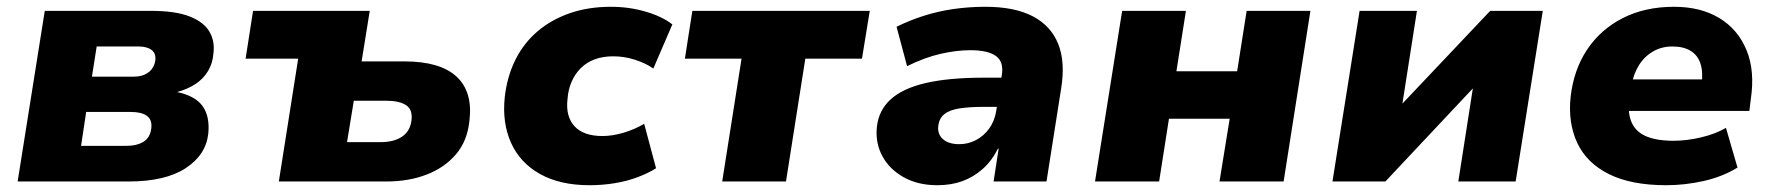

<svg xmlns="http://www.w3.org/2000/svg" viewBox="-20 -535 5231 566"><path d="M32 0 112 -503H425Q497 -503 539 -486.5Q581 -470 597.5 -441.5Q614 -413 609 -376Q607 -349 593.5 -326Q580 -303 556.5 -287.5Q533 -272 500 -263V-264Q555 -253 577 -222.5Q599 -192 594 -141Q587 -78 527 -39Q467 0 359 0ZM219 -105H351Q384 -105 403.5 -117.5Q423 -130 426 -157Q429 -182 413 -193.5Q397 -205 366 -205H234ZM251 -309H374Q401 -309 418 -322Q435 -335 438 -358Q440 -378 426.5 -388Q413 -398 388 -398H265Z M802 0 859 -362H704L726 -503H1070L1046 -354H1172Q1277 -354 1325.5 -309.5Q1374 -265 1364 -180Q1358 -120 1324.5 -80.5Q1291 -41 1238 -20.5Q1185 0 1119 0ZM1003 -116H1102Q1141 -116 1165 -132Q1189 -148 1193 -180Q1197 -212 1177 -225Q1157 -238 1120 -238H1023Z M1718 11Q1631 11 1572 -22Q1513 -55 1486.5 -114Q1460 -173 1468 -249Q1475 -310 1499.5 -359Q1524 -408 1564.5 -442.5Q1605 -477 1659.5 -496Q1714 -515 1781 -515Q1835 -515 1884 -500.5Q1933 -486 1962 -463L1906 -333Q1883 -349 1851.5 -359Q1820 -369 1788 -369Q1757 -369 1733 -360Q1709 -351 1692 -334Q1675 -317 1665 -294Q1655 -271 1653 -243Q1647 -192 1673.5 -163Q1700 -134 1756 -134Q1786 -134 1819 -144Q1852 -154 1879 -170L1914 -39Q1892 -25 1860.5 -13Q1829 -1 1792.5 5Q1756 11 1718 11Z M2109 0 2166 -362H1999L2021 -503H2544L2521 -362H2354L2297 0Z M2743 11Q2686 11 2644 -12.5Q2602 -36 2581 -75Q2560 -114 2565 -161Q2570 -209 2605 -241.5Q2640 -274 2708 -290Q2776 -306 2880 -306H2952L2939 -220H2881Q2838 -220 2809 -215.5Q2780 -211 2764.5 -199Q2749 -187 2746 -164Q2743 -140 2759.5 -125Q2776 -110 2808 -110Q2834 -110 2857 -122Q2880 -134 2896 -156Q2912 -178 2917 -209L2933 -312Q2940 -352 2916.5 -369.5Q2893 -387 2840 -387Q2800 -387 2753.5 -376.5Q2707 -366 2654 -340L2623 -456Q2661 -475 2703.5 -488.5Q2746 -502 2791.5 -508.5Q2837 -515 2885 -515Q2971 -515 3024.5 -487Q3078 -459 3099.5 -405.5Q3121 -352 3108 -273L3065 0H2909L2924 -97H2922Q2904 -61 2877 -37Q2850 -13 2817 -1Q2784 11 2743 11Z M3208 0 3288 -503H3476L3448 -325H3627L3655 -503H3843L3764 0H3575L3605 -185H3426L3397 0Z M3908 0 3988 -503H4157L4113 -222H4107L4373 -503H4528L4448 0H4279L4323 -282H4329L4064 0Z M4892 11Q4789 11 4723.5 -21.5Q4658 -54 4630 -113Q4602 -172 4610 -249Q4619 -329 4658.5 -388.5Q4698 -448 4763.5 -481.5Q4829 -515 4915 -515Q4993 -515 5048 -482Q5103 -449 5128.5 -387.5Q5154 -326 5141 -241L5137 -208H4755L4770 -301H5008L4996 -286Q5001 -322 4993 -347Q4985 -372 4964 -385Q4943 -398 4910 -398Q4878 -398 4852.5 -383Q4827 -368 4811 -342Q4795 -316 4789 -281L4784 -252Q4777 -207 4788.5 -177.5Q4800 -148 4831 -134Q4862 -120 4914 -120Q4952 -120 4994.5 -130Q5037 -140 5068 -158L5102 -41Q5058 -14 5002.5 -1.5Q4947 11 4892 11Z"/></svg>

Font: Nunito Sans 8pt Black
Style: Italic
Weight: 900
Italic angle: -9°
Version: Version 3.101;gftools[0.9.27]